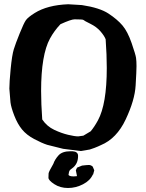

<svg xmlns="http://www.w3.org/2000/svg" viewBox="-20 -704 702 921"><path d="M328.1 21.5Q354.5 23.4 354.5 43.5Q354.5 43.5 354.5 43.9V44.4Q354.5 83.5 325.2 104Q314.9 111.3 313.5 114.7Q312 118.2 311 121.1L308.6 135.3Q314 142.1 331.5 142.1Q333 142.1 334 142.1L348.6 141.1Q348.6 140.1 348.6 139.2Q348.6 138.7 349.1 138.7Q349.1 137.7 348.6 136.7L343.8 112.8L349.6 100.1L373.5 90.3Q397 87.4 406.5 87.4Q416 87.4 424.8 95.2L432.1 112.8L426.8 132.8L425.3 133.3Q412.6 162.1 378.2 179.9Q343.8 197.8 306.2 197.8Q268.6 197.8 240.5 179.4Q212.4 161.1 212.4 148.4Q212.4 135.7 213.1 127.7Q213.9 119.6 235.8 82Q242.7 61.5 260.5 41.5Q278.3 21.5 318.4 21.5ZM492.2 -377.9Q492.2 -440.4 486.8 -515.6Q480.5 -532.2 461.9 -553.7Q443.4 -575.2 413.1 -590.1Q382.8 -605 380.4 -608.2Q377.9 -611.3 337.9 -611.3Q321.3 -611.3 270 -587.9Q240.2 -556.6 219.7 -519Q177.2 -440.9 177.2 -267.6Q177.2 -205.6 182.6 -130.9Q205.1 -97.7 240 -81.3Q274.9 -64.9 306.6 -57.4Q338.4 -49.8 355 -49.8L379.9 -53.2Q397.5 -64 415 -74.2Q432.6 -95.2 449.7 -126.5Q492.2 -204.6 492.2 -377.9ZM206.5 -9.3Q180.7 -17.6 144 -37.1Q107.4 -56.6 85.7 -83Q64 -109.4 48.6 -149.2Q33.2 -189 30.3 -212.9L24.9 -278.8Q24.9 -308.6 31.2 -374Q37.6 -439.5 46.1 -467.3Q54.7 -495.1 74.5 -543.9Q94.2 -592.8 104 -606.9Q113.8 -621.1 146.5 -641.6Q207.5 -679.7 307.1 -683.6L372.1 -679.7H372.6Q457.5 -667 500 -639.2Q542.5 -611.3 567.4 -582Q592.3 -552.7 611.3 -497.6Q630.4 -442.4 632.6 -426.3Q634.8 -410.2 634.8 -387.2Q634.8 -364.3 630.6 -293.9Q626.5 -223.6 583 -131.3Q539.6 -39.1 463.9 -7.8L450.2 -1.5Q435.1 5.4 410.6 13.2L367.7 20.5L282.7 9.8Z"/></svg>

Font: Drukaatie burti
Style: Bold
Weight: 700
Version: Version 0.14